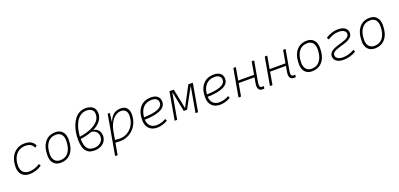

<svg xmlns="http://www.w3.org/2000/svg" viewBox="21 -1941 6989 3364"><g transform="rotate(-20 3515.5 -259.0)"><path d="M263.2 -35.2Q314.5 -35.2 367.4 -53.5Q420.4 -71.8 465.3 -102.1L483.9 -63Q436.5 -30.3 376.7 -10.3Q316.9 9.8 253.9 9.8Q163.6 9.8 112.8 -43Q62 -95.7 62 -189.9Q62 -292 97.9 -367.7Q133.8 -443.4 199 -485.4Q264.2 -527.3 351.6 -527.3Q494.6 -527.3 539.1 -419.9L501.5 -391.6Q481.9 -440.4 443.1 -461.4Q404.3 -482.4 347.7 -482.4Q275.9 -482.4 222.2 -446.8Q168.5 -411.1 138.9 -346.7Q109.4 -282.2 108.9 -195.8Q109.9 -120.1 150.4 -77.6Q190.9 -35.2 263.2 -35.2Z M831.1 9.8Q748.5 9.8 702.1 -42.5Q655.8 -94.7 655.8 -187.5Q655.8 -347.7 727.3 -437.5Q798.8 -527.3 925.8 -527.3Q1008.8 -527.3 1055.2 -474.1Q1101.6 -420.9 1101.6 -325.2Q1101.6 -167.5 1030 -78.9Q958.5 9.8 831.1 9.8ZM840.8 -35.2Q941.4 -35.2 998 -111.3Q1054.7 -187.5 1054.7 -323.7Q1054.7 -398.4 1019.3 -440.4Q983.9 -482.4 919.9 -482.4Q817.9 -482.4 760.3 -406Q702.6 -329.6 702.6 -193.8Q702.6 -119.1 739.3 -77.1Q775.9 -35.2 840.8 -35.2Z M1569.3 -338.9V-333.5Q1608.9 -326.7 1632.8 -308.8Q1656.7 -291 1669.4 -268.3Q1682.1 -245.6 1686.5 -222.9Q1690.9 -200.2 1690.9 -182.6Q1690.9 -130.4 1663.6 -86.4Q1636.2 -42.5 1585.2 -16.4Q1534.2 9.8 1463.4 9.8Q1380.4 9.8 1334.7 -27.1Q1289.1 -64 1271.5 -127.2Q1253.9 -190.4 1253.9 -269Q1253.9 -299.8 1256.3 -332Q1258.8 -364.3 1264.6 -398.9Q1276.4 -468.8 1300.5 -530.5Q1324.7 -592.3 1361.8 -639.9Q1398.9 -687.5 1450.7 -714.6Q1502.4 -741.7 1568.8 -741.7Q1616.2 -741.7 1657 -725.6Q1697.8 -709.5 1722.9 -674.1Q1748 -638.7 1748 -580.6Q1748 -505.4 1701.9 -443.8Q1655.8 -382.3 1569.3 -338.9ZM1303.7 -305.7Q1425.3 -322.8 1514.2 -361.1Q1603 -399.4 1651.4 -454.8Q1699.7 -510.3 1699.7 -579.6Q1699.7 -627.9 1678.7 -653.1Q1657.7 -678.2 1627.4 -687.5Q1597.2 -696.8 1568.4 -696.8Q1499 -696.8 1447.5 -658.7Q1396 -620.6 1362.8 -553.5Q1329.6 -486.3 1314 -398.9Q1305.7 -353 1303.7 -305.7ZM1517.6 -315.9Q1424.8 -279.8 1302.7 -262.7Q1303.2 -197.8 1317.6 -146.2Q1332 -94.7 1368.2 -64.9Q1404.3 -35.2 1469.7 -35.2Q1551.3 -35.2 1597.2 -78.9Q1643.1 -122.6 1643.1 -185.1Q1643.1 -207.5 1634 -235.8Q1625 -264.2 1598.1 -287.1Q1571.3 -310.1 1517.6 -315.9Z M1814 224.6H1767.1L1807.1 -0.5Q1806.6 -0.5 1806.2 -0.5L1807.1 -1.5L1898.4 -517.6H1938.5L1919.9 -375.5L1918 -365.7H1925.3Q1951.7 -437.5 2005.1 -482.4Q2058.6 -527.3 2143.6 -527.3Q2214.8 -527.3 2253.9 -484.1Q2293 -440.9 2293 -361.3Q2293 -282.2 2266.1 -214.6Q2239.3 -147 2191.2 -96.7Q2143.1 -46.4 2078.4 -18.3Q2013.7 9.8 1937.5 9.8Q1916 9.8 1895 8.5Q1874 7.3 1852.5 5.4ZM1861.3 -42.5Q1895.5 -35.2 1948.2 -35.2Q2033.2 -35.2 2100.6 -77.4Q2168 -119.6 2207 -192.4Q2246.1 -265.1 2246.1 -356.4Q2246.1 -416.5 2215.3 -449.5Q2184.6 -482.4 2128.9 -482.4Q2083 -482.4 2036.1 -453.9Q1989.3 -425.3 1950.7 -364.7Q1912.1 -304.2 1890.1 -208Z M2638.7 -35.2Q2679.2 -35.2 2725.3 -48.3Q2771.5 -61.5 2814.5 -85.4L2831.5 -47.9Q2785.6 -21 2733.9 -5.6Q2682.1 9.8 2634.3 9.8Q2537.1 9.8 2482.4 -46.9Q2427.7 -103.5 2427.7 -204.6Q2427.7 -356.4 2501.7 -441.9Q2575.7 -527.3 2707.5 -527.3Q2784.2 -527.3 2827.1 -491.2Q2870.1 -455.1 2870.1 -390.6Q2870.1 -294.9 2765.9 -247.3Q2661.6 -199.7 2474.6 -195.8Q2478 -120.1 2521 -77.6Q2564 -35.2 2638.7 -35.2ZM2476.1 -240.2Q2644 -244.1 2733.6 -280.5Q2823.2 -316.9 2823.2 -389.2Q2823.2 -432.6 2792 -457.5Q2760.7 -482.4 2703.6 -482.4Q2603.5 -482.4 2543.9 -418.5Q2484.4 -354.5 2476.1 -240.2Z M2959 0 3050.3 -517.6H3131.3L3204.6 -151.4H3208L3402.8 -517.6H3486.3L3395 0H3348.1L3431.6 -473.6H3428.7L3229.5 -107.4H3168L3094.7 -473.6H3089.4L3005.9 0Z M3810.5 -35.2Q3851.1 -35.2 3897.2 -48.3Q3943.4 -61.5 3986.3 -85.4L4003.4 -47.9Q3957.5 -21 3905.8 -5.6Q3854 9.8 3806.2 9.8Q3709 9.8 3654.3 -46.9Q3599.6 -103.5 3599.6 -204.6Q3599.6 -356.4 3673.6 -441.9Q3747.6 -527.3 3879.4 -527.3Q3956.1 -527.3 3999 -491.2Q4042 -455.1 4042 -390.6Q4042 -294.9 3937.7 -247.3Q3833.5 -199.7 3646.5 -195.8Q3649.9 -120.1 3692.9 -77.6Q3735.8 -35.2 3810.5 -35.2ZM3647.9 -240.2Q3815.9 -244.1 3905.5 -280.5Q3995.1 -316.9 3995.1 -389.2Q3995.1 -432.6 3963.9 -457.5Q3932.6 -482.4 3875.5 -482.4Q3775.4 -482.4 3715.8 -418.5Q3656.2 -354.5 3647.9 -240.2Z M4149.9 0 4241.2 -517.6H4288.1L4246.1 -280.8H4541.5L4583.5 -517.6H4629.4L4563 -141.6Q4553.2 -85.9 4561.8 -60.5Q4570.3 -35.2 4604.5 -35.2Q4618.7 -35.2 4635.7 -37.6L4627.4 8.3Q4613.8 9.8 4598.1 9.8Q4545.9 9.8 4524.2 -25.6Q4502.4 -61 4516.1 -136.7L4533.7 -236.8H4238.8L4196.8 0Z M4735.8 0 4827.1 -517.6H4874L4832 -280.8H5127.4L5169.4 -517.6H5215.3L5148.9 -141.6Q5139.2 -85.9 5147.7 -60.5Q5156.2 -35.2 5190.4 -35.2Q5204.6 -35.2 5221.7 -37.6L5213.4 8.3Q5199.7 9.8 5184.1 9.8Q5131.8 9.8 5110.1 -25.6Q5088.4 -61 5102.1 -136.7L5119.6 -236.8H4824.7L4782.7 0Z M5518.6 9.8Q5436 9.8 5389.6 -42.5Q5343.3 -94.7 5343.3 -187.5Q5343.3 -347.7 5414.8 -437.5Q5486.3 -527.3 5613.3 -527.3Q5696.3 -527.3 5742.7 -474.1Q5789.1 -420.9 5789.1 -325.2Q5789.1 -167.5 5717.5 -78.9Q5646 9.8 5518.6 9.8ZM5528.3 -35.2Q5628.9 -35.2 5685.5 -111.3Q5742.2 -187.5 5742.2 -323.7Q5742.2 -398.4 5706.8 -440.4Q5671.4 -482.4 5607.4 -482.4Q5505.4 -482.4 5447.8 -406Q5390.1 -329.6 5390.1 -193.8Q5390.1 -119.1 5426.8 -77.1Q5463.4 -35.2 5528.3 -35.2Z M6108.4 9.8Q6025.9 9.8 5978.8 -24.9Q5931.6 -59.6 5931.6 -117.2Q5931.6 -156.2 5952.9 -182.6Q5974.1 -209 6008.8 -227.1Q6043.5 -245.1 6085.2 -258.5Q6127 -272 6168.7 -283.9Q6210.4 -295.9 6245.1 -310.5Q6279.8 -325.2 6301 -346.2Q6322.3 -367.2 6322.3 -397.9Q6322.3 -437 6286.1 -459.7Q6250 -482.4 6189 -482.4Q6128.4 -482.4 6078.1 -462.2Q6027.8 -441.9 5982.4 -415.5L5961.4 -453.6Q6010.7 -485.4 6069.3 -506.3Q6127.9 -527.3 6192.4 -527.3Q6278.3 -527.3 6324.2 -491.9Q6370.1 -456.5 6370.1 -399.9Q6370.1 -359.4 6348.9 -332Q6327.6 -304.7 6293 -286.1Q6258.3 -267.6 6216.6 -254.2Q6174.8 -240.7 6133.1 -229Q6091.3 -217.3 6056.6 -203.4Q6022 -189.5 6000.7 -169.9Q5979.5 -150.4 5979.5 -121.1Q5979.5 -85 6013.2 -60.1Q6046.9 -35.2 6112.3 -35.2Q6175.3 -35.2 6229.2 -53Q6283.2 -70.8 6326.2 -97.2L6343.3 -59.1Q6298.3 -26.9 6234.1 -8.5Q6169.9 9.8 6108.4 9.8Z M6690.4 9.8Q6607.9 9.8 6561.5 -42.5Q6515.1 -94.7 6515.1 -187.5Q6515.1 -347.7 6586.7 -437.5Q6658.2 -527.3 6785.2 -527.3Q6868.2 -527.3 6914.6 -474.1Q6960.9 -420.9 6960.9 -325.2Q6960.9 -167.5 6889.4 -78.9Q6817.9 9.8 6690.4 9.8ZM6700.2 -35.2Q6800.8 -35.2 6857.4 -111.3Q6914.1 -187.5 6914.1 -323.7Q6914.1 -398.4 6878.7 -440.4Q6843.3 -482.4 6779.3 -482.4Q6677.2 -482.4 6619.6 -406Q6562 -329.6 6562 -193.8Q6562 -119.1 6598.6 -77.1Q6635.3 -35.2 6700.2 -35.2Z"/></g></svg>

Font: Cascadia Code NF ExtraLight
Style: Italic
Weight: 200
Italic angle: -10°
Monospace: yes
Designer: Aaron Bell
Foundry: Saja Typeworks
Version: Version 2404.023; ttfautohint (v1.8.4)